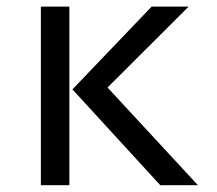

<svg xmlns="http://www.w3.org/2000/svg" viewBox="-20 -546 640 566"><path d="M536 -526.5 297 -288 563.5 0H452.5L193.5 -282.5L427 -526.5ZM184.5 -526.5V0H100.5V-526.5Z"/></svg>

Font: Fast_Mono
Style: Regular
Weight: 400
Monospace: yes
Designer: Carrois Corporate, Edenspiekermann AG, Nikita Prokopov
Foundry: Carrois Corporate, Edenspiekermann AG, Nikita Prokopov
Version: Version 5.002